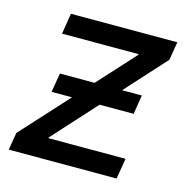

<svg xmlns="http://www.w3.org/2000/svg" viewBox="-84 -602 662 681"><g transform="rotate(15 247.5 -261.0)"><path d="M6.3 0 17.1 -64 363.3 -443.8 363.8 -446.3H82.5L94.7 -522.5H485.4L474.1 -455.1L132.3 -78.6L131.8 -75.7H415L402.3 0ZM100.1 -237.3 111.8 -307.6H412.6L401.4 -237.3Z"/></g></svg>

Font: Inter 28pt
Style: Italic
Weight: 400
Italic angle: -9.3988°
Designer: Rasmus Andersson
Foundry: rsms
Version: Version 4.001;git-66647c0bb